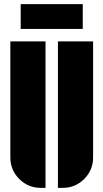

<svg xmlns="http://www.w3.org/2000/svg" viewBox="-20 -900 500 928"><path d="M80 -760V-880H380V-760ZM260 8V-700H430V-139Q430 -78 387 -35Q344 8 283 8ZM30 -139V-700H200V8H177Q116 8 73 -35Q30 -78 30 -139Z"/></svg>

Font: Promplate
Style: Bold
Weight: 400
Designer: Evgeny Tarasenko
Foundry: Evgeny Tarasenko
Version: Version 1.000